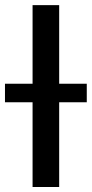

<svg xmlns="http://www.w3.org/2000/svg" viewBox="-59 -748 367 768"><path d="M177.7 -727.5Q177.7 -545.9 177.7 0Q151.4 0 71.3 0Q71.3 -181.6 71.3 -727.5Q97.7 -727.5 177.7 -727.5ZM-39.1 -338.9Q-39.1 -357.4 -39.1 -413.1Q43 -413.1 288.1 -413.1Q288.1 -394.5 288.1 -338.9Q206.1 -338.9 -39.1 -338.9Z"/></svg>

Font: DeepSea
Style: Medium
Weight: 500
Designer: Stem
Version: Version 3.019;git-0a5106e0b